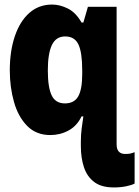

<svg xmlns="http://www.w3.org/2000/svg" viewBox="-20 -583 611 843"><path d="M480 240Q425 240 393.5 216Q362 192 348.5 151Q335 110 335 59V38Q335 8 338.5 -18Q342 -44 346 -72H338Q318 -30 281 -10Q244 10 201 10Q139 10 99.5 -30Q60 -70 41.5 -135Q23 -200 23 -274Q23 -358 45 -423.5Q67 -489 108.5 -526Q150 -563 209 -563Q243 -563 278 -545.5Q313 -528 338 -484H346L366 -553H492V51Q492 93 530 93Q544 93 553 91Q562 89 571 85V223Q558 230 533.5 235Q509 240 480 240ZM265 -129Q306 -129 323.5 -160Q341 -191 341 -258V-274Q341 -352 324.5 -387.5Q308 -423 266 -423Q226 -423 208 -385.5Q190 -348 190 -274Q190 -199 207 -164Q224 -129 265 -129Z"/></svg>

Font: Noto Sans Mono Condensed Black
Style: Regular
Weight: 900
Width: 3
Designer: Monotype Design Team
Foundry: Monotype Imaging Inc.
Version: Version 2.014